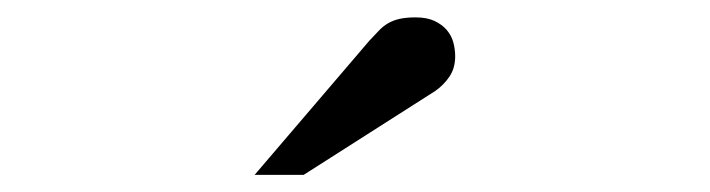

<svg xmlns="http://www.w3.org/2000/svg" viewBox="-20 -753 821 222"><path d="M506.3 -688Q506.3 -674.3 499.8 -664.6Q493.2 -654.8 483.4 -647.9L331.1 -550.8H274.4L407.2 -706.1Q413.1 -712.4 418 -717.5Q422.9 -722.7 428.7 -726.1Q434.6 -729.5 442.1 -731.2Q449.7 -732.9 460.4 -732.9Q473.6 -732.9 482.4 -728.8Q491.2 -724.6 496.6 -718.3Q502 -711.9 504.2 -703.9Q506.3 -695.8 506.3 -688Z"/></svg>

Font: BabelStone Ogham Fixed
Style: Regular
Weight: 400
Monospace: yes
Designer: Andrew West
Foundry: BabelStone
Version: Version 2.02 March 14, 2022